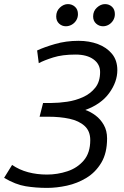

<svg xmlns="http://www.w3.org/2000/svg" viewBox="-26 -904 606 936"><path d="M204 12Q149 12 99.5 4Q50 -4 -6 -37L33 -100Q68 -76 111 -64.5Q154 -53 203 -53Q254 -53 302.5 -69Q351 -85 382.5 -122Q414 -159 414 -221Q414 -265 386.5 -290Q359 -315 313 -325Q267 -335 209 -335H167L184 -402H225Q260 -402 301 -408Q342 -414 378.5 -430.5Q415 -447 438.5 -476.5Q462 -506 462 -553Q462 -591 430 -614.5Q398 -638 342 -638Q278 -638 233.5 -624Q189 -610 163 -596L155 -658Q189 -674 242.5 -689.5Q296 -705 357 -705Q409 -705 451.5 -689Q494 -673 520 -641.5Q546 -610 546 -562Q546 -505 506.5 -450.5Q467 -396 390 -368Q416 -359 440 -341Q464 -323 480 -295Q496 -267 496 -229Q496 -158 468 -111Q440 -64 395.5 -37Q351 -10 300.5 1Q250 12 204 12ZM295 -776Q276 -776 262 -789Q248 -802 248 -824Q248 -850 266 -867Q284 -884 305 -884Q325 -884 339.5 -871Q354 -858 354 -835Q354 -818 345.5 -804.5Q337 -791 323.5 -783.5Q310 -776 295 -776ZM476 -776Q457 -776 442.5 -789Q428 -802 428 -824Q428 -850 446.5 -867Q465 -884 486 -884Q506 -884 520 -871Q534 -858 534 -835Q534 -818 525.5 -804.5Q517 -791 504 -783.5Q491 -776 476 -776Z"/></svg>

Font: Ubuntu Sans Mono
Style: Italic
Weight: 400
Italic angle: -13.5°
Monospace: yes
Designer: Dalton Maag Ltd
Foundry: Dalton Maag Ltd
Version: Version 1.006